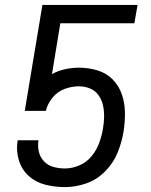

<svg xmlns="http://www.w3.org/2000/svg" viewBox="-20 -755 616 783"><path d="M245 8Q288 8 331.5 -7Q375 -22 409 -56.5Q443 -91 460 -133.5Q477 -176 484 -219Q490 -258 489.5 -296.5Q489 -335 477 -370Q465 -405 439.5 -431Q414 -457 377.5 -468Q341 -479 302 -479Q275 -479 246.5 -473Q218 -467 192 -453L226 -660H528L541 -735H153L81 -303H167Q174 -332 194.5 -357Q215 -382 244 -392.5Q273 -403 302 -403Q326 -403 347.5 -394Q369 -385 382 -366.5Q395 -348 400 -325.5Q405 -303 404.5 -278.5Q404 -254 400 -231Q395 -201 384.5 -172Q374 -143 353.5 -118Q333 -93 303.5 -80.5Q274 -68 245 -68Q221 -68 198.5 -74Q176 -80 160 -96.5Q144 -113 138.5 -136Q133 -159 137 -183H52V-182Q45 -142 56.5 -103Q68 -64 96.5 -38Q125 -12 164 -2Q203 8 245 8Z"/></svg>

Font: Iosevka Sparkle Oblique
Style: Regular
Weight: 400
Italic angle: -9°
Designer: Belleve Invis
Foundry: Belleve Invis
Version: Version 4.5.0; ttfautohint (v1.8.3)